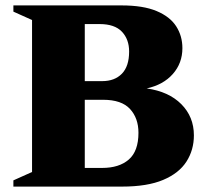

<svg xmlns="http://www.w3.org/2000/svg" viewBox="-20 -690 764 710"><path d="M29.5 0V-23L98.5 -54V-616L29.5 -647V-670H429.5Q509.5 -670 559 -649.2Q608.5 -628.5 631.5 -592.8Q654.5 -557 654.5 -512Q654.5 -456.5 619.2 -416.5Q584 -376.5 522.5 -363Q604 -351.5 650.5 -304.8Q697 -258 697 -189.5Q697 -135.5 669.5 -92.5Q642 -49.5 583.5 -24.8Q525 0 431.5 0ZM348.5 -601H293.5V-390H358Q404 -390 430.8 -417.5Q457.5 -445 457.5 -499.5Q457.5 -544.5 430.8 -572.8Q404 -601 348.5 -601ZM361.5 -321H293.5V-69H357.5Q420.5 -69 456.2 -100Q492 -131 492 -199Q492 -253 460.8 -287Q429.5 -321 361.5 -321Z"/></svg>

Font: Newsreader 16pt ExtraBold
Style: Regular
Weight: 800
Designer: Hugues Gentile
Foundry: Production Type
Version: Version 1.003; ttfautohint (v1.8.3)